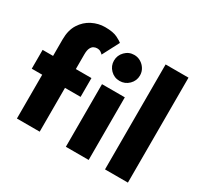

<svg xmlns="http://www.w3.org/2000/svg" viewBox="-145 -895 1149 1090"><g transform="rotate(30 429.5 -350.0)"><path d="M10.6 -410.5H79.1V-519.2Q79.1 -579.2 104.6 -619.3Q130.1 -659.4 170.2 -679.7Q210.4 -700 253.9 -700Q307.5 -700 335.6 -685.6Q363.7 -671.2 370.9 -664.2L313.6 -554.4Q310.9 -558 300.9 -565.5Q290.8 -573.1 274.4 -573.1Q263.4 -573.1 252.9 -567.6Q242.4 -562.2 235.4 -547.8Q228.4 -533.4 228.4 -505.9V-410.5H330.7V-287.2H228.4V0H79.1V-287.2H10.6ZM399.9 0V-410.5H549.4V0ZM476.4 -476Q441.1 -476 416.4 -501Q391.7 -526.1 391.7 -560.6Q391.7 -595.4 416.5 -620.8Q441.2 -646.1 476.4 -646.1Q499.6 -646.1 519 -634.5Q538.4 -622.9 550.2 -603.6Q562.1 -584.4 562.1 -560.6Q562.1 -526.1 537 -501Q511.8 -476 476.4 -476Z M806.7 0H656.6V-688H806.7Z"/></g></svg>

Font: League Spartan Extralight
Style: Regular
Weight: 200
Foundry: The League of Moveable Type
Version: Version 2.300; ttfautohint (v1.8.3)